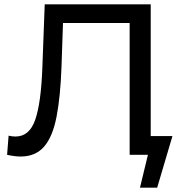

<svg xmlns="http://www.w3.org/2000/svg" viewBox="-20 -720 846 893"><path d="M631 153 668 0H583V-613H273L266 -408Q261 -270 243 -177Q225 -84 185 -38Q145 8 76 8Q48 8 13 0L20 -89Q36 -85 52 -85Q117 -85 144 -163.5Q171 -242 177 -405L188 -700H681V-87H782L711 153Z"/></svg>

Font: Montserrat Medium
Style: Regular
Weight: 500
Designer: Julieta Ulanovsky
Foundry: Julieta Ulanovsky
Version: Version 9.000; ttfautohint (v1.8.4.7-5d5b)